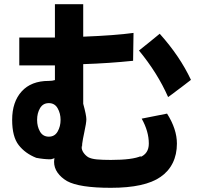

<svg xmlns="http://www.w3.org/2000/svg" viewBox="-20 -752 960 916"><path d="M777 -210Q824 -136 824 -67Q824 -15 804 25.5Q784 66 746 92Q672 144 509 144Q358 144 300 112Q271 95 254.5 71.5Q238 48 238 20Q238 11 239 7Q240 3 241 3Q238 3 231.5 5.5Q225 8 220 8Q190 8 153 1Q100 -20 69 -60Q38 -100 38 -180Q38 -266 83.5 -316Q129 -366 212 -366Q230 -366 242 -370V-440H72V-573H242V-732H377V-577Q530 -583 617 -595L615 -462Q500 -450 377 -446V-257Q392 -202 392 -183Q392 -166 382 -120Q381 -115 376 -90.5Q371 -66 371 -45Q371 -50 369 -58V-54Q369 -37 378.5 -23.5Q388 -10 401 -2Q416 6 442 8.5Q468 11 509 11Q613 11 654 -8L648 -2Q690 -19 690 -67Q690 -125 656 -186ZM852 -341Q839 -332 822 -318.5Q805 -305 782 -289Q732 -403 643 -511L693 -551Q696 -554 742 -591Q838 -484 891 -371ZM269 -180Q269 -211 255 -235.5Q241 -260 213 -260Q185 -260 171 -236Q157 -212 157 -180Q157 -148 171 -124Q185 -100 213 -100Q241 -100 255 -124.5Q269 -149 269 -180Z"/></svg>

Font: BM Euljiro oraeorae
Style: Regular
Weight: 400
Designer: Bongjin Kim; Bomjun Kim; Myungsoo Han; Hyesun Chae; Mikyoung Jeong; Wujin Sim; Minjae Kang; Suwha Jang;
Foundry: Sandoll Inc.
Version: Version 1.000;hotconv 1.0.109;makeexe 2.5.65596